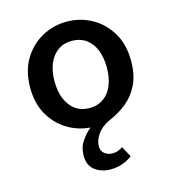

<svg xmlns="http://www.w3.org/2000/svg" viewBox="-109 -593 817 908"><g transform="rotate(-15 300.0 -138.5)"><path d="M322 226Q277 226 245.5 202.5Q214 179 214 130Q214 90 235 59.5Q256 29 280 10Q217 5 165.5 -27.5Q114 -60 83.5 -115Q53 -170 53 -245Q53 -327 88 -384.5Q123 -442 179 -472.5Q235 -503 300 -503Q365 -503 421 -472.5Q477 -442 512 -384.5Q547 -327 547 -245Q547 -179 525 -132Q503 -85 464.5 -53Q426 -21 374 1Q335 19 315 48.5Q295 78 295 105Q295 131 312 143Q329 155 348 155Q366 155 379 149.5Q392 144 400 138L428 190Q409 206 381 216Q353 226 322 226ZM300 -80Q340 -80 369 -100.5Q398 -121 413 -158Q428 -195 428 -245Q428 -294 413 -331Q398 -368 369 -388.5Q340 -409 300 -409Q260 -409 231.5 -388.5Q203 -368 187.5 -331Q172 -294 172 -245Q172 -195 187.5 -158Q203 -121 231.5 -100.5Q260 -80 300 -80Z"/></g></svg>

Font: Source Code Pro SemiBold
Style: Regular
Weight: 600
Monospace: yes
Designer: Paul D. Hunt, Teo Tuominen
Foundry: Adobe Systems Incorporated
Version: Version 1.018;hotconv 1.0.116;makeotfexe 2.5.65601